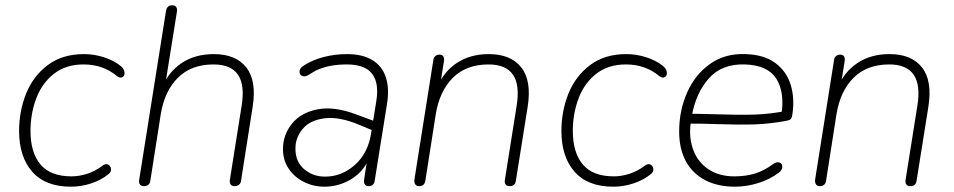

<svg xmlns="http://www.w3.org/2000/svg" viewBox="-20 -696 3596 724"><path d="M52 -202Q52 -277 78.5 -343Q105 -409 160 -450.5Q215 -492 297 -492Q335 -492 372 -480Q409 -468 434 -448Q448 -437 449.5 -423.5Q451 -410 441.5 -405Q432 -400 420 -410Q368 -453 295 -453Q228 -453 183 -417.5Q138 -382 116.5 -324.5Q95 -267 95 -202Q95 -121 132.5 -76Q170 -31 250 -31Q279 -31 309.5 -41Q340 -51 366 -71Q378 -80 387.5 -75.5Q397 -71 398.5 -59.5Q400 -48 390 -40Q362 -17 324 -4.5Q286 8 248 8Q151 8 101.5 -48.5Q52 -105 52 -202Z M505 -19 606 -655Q608 -666 614 -671Q620 -676 630 -676Q640 -676 644.5 -669.5Q649 -663 647 -651L601 -364H590Q615 -425 665.5 -458.5Q716 -492 786 -492Q869 -492 908.5 -442Q948 -392 933 -295L889 -15Q888 -5 881.5 0.5Q875 6 864 6Q854 6 849.5 -0.5Q845 -7 847 -19L891 -296Q904 -375 877.5 -414Q851 -453 785 -453Q701 -453 650.5 -402.5Q600 -352 586 -264L547 -15Q546 -5 539.5 0.5Q533 6 522 6Q512 6 507.5 -0.5Q503 -7 505 -19Z M1047 -134Q1047 -187 1080.5 -229Q1114 -271 1176.5 -283.5Q1239 -296 1322 -265L1403 -235L1398 -199L1338 -224Q1260 -257 1204.5 -250Q1149 -243 1121.5 -210Q1094 -177 1094 -136Q1094 -86 1127 -58Q1160 -30 1206 -30Q1268 -30 1317.5 -73.5Q1367 -117 1379 -191L1399 -315Q1410 -383 1383 -418Q1356 -453 1287 -453Q1254 -453 1225.5 -447.5Q1197 -442 1171 -430Q1158 -422 1144 -414Q1131 -405 1120 -409.5Q1109 -414 1109.5 -426.5Q1110 -439 1124 -448Q1158 -470 1200.5 -481Q1243 -492 1289 -492Q1347 -492 1384 -469.5Q1421 -447 1435 -404.5Q1449 -362 1439 -302L1393 -15Q1392 -5 1386 0.5Q1380 6 1370 6Q1360 6 1355.5 -1Q1351 -8 1353 -19L1368 -116H1378Q1359 -56 1310 -24Q1261 8 1203 8Q1162 8 1126 -10Q1090 -28 1068.5 -60Q1047 -92 1047 -134Z M1543 -21 1614 -469Q1615 -479 1621.5 -484.5Q1628 -490 1638 -490Q1647 -490 1651.5 -483.5Q1656 -477 1654 -465L1638 -364H1627Q1652 -425 1702.5 -458.5Q1753 -492 1823 -492Q1906 -492 1945.5 -442Q1985 -392 1970 -295L1925 -13Q1922 6 1901 6Q1891 6 1886.5 -0.5Q1882 -7 1884 -19L1928 -296Q1941 -375 1914.5 -414Q1888 -453 1822 -453Q1738 -453 1687.5 -402.5Q1637 -352 1623 -264L1584 -15Q1581 6 1560 6Q1550 6 1545.5 -1.5Q1541 -9 1543 -21Z M2097 -202Q2097 -277 2123.5 -343Q2150 -409 2205 -450.5Q2260 -492 2342 -492Q2380 -492 2417 -480Q2454 -468 2479 -448Q2493 -437 2494.5 -423.5Q2496 -410 2486.5 -405Q2477 -400 2465 -410Q2413 -453 2340 -453Q2273 -453 2228 -417.5Q2183 -382 2161.5 -324.5Q2140 -267 2140 -202Q2140 -121 2177.5 -76Q2215 -31 2295 -31Q2324 -31 2354.5 -41Q2385 -51 2411 -71Q2423 -80 2432.5 -75.5Q2442 -71 2443.5 -59.5Q2445 -48 2435 -40Q2407 -17 2369 -4.5Q2331 8 2293 8Q2196 8 2146.5 -48.5Q2097 -105 2097 -202Z M2541 -200Q2541 -279 2571 -347Q2601 -415 2657.5 -455Q2714 -495 2791 -492Q2861 -490 2903.5 -458.5Q2946 -427 2961.5 -376.5Q2977 -326 2968 -265Q2966 -251 2961 -246.5Q2956 -242 2943 -240Q2883 -229 2826.5 -227Q2770 -225 2684 -228Q2657 -229 2628 -229.5Q2599 -230 2569 -230L2575 -267Q2615 -267 2683 -265Q2769 -262 2827 -264Q2885 -266 2946 -278L2927 -266Q2939 -351 2906.5 -400.5Q2874 -450 2790 -453Q2702 -456 2653 -400.5Q2604 -345 2589 -260L2586 -242Q2576 -184 2592.5 -135.5Q2609 -87 2649.5 -59Q2690 -31 2749 -31Q2792 -31 2826.5 -41.5Q2861 -52 2895 -77Q2909 -87 2919.5 -83Q2930 -79 2930 -67Q2930 -55 2917 -45Q2884 -20 2840 -6Q2796 8 2751 8Q2686 8 2638.5 -17Q2591 -42 2566 -88.5Q2541 -135 2541 -200Z M3054 -21 3125 -469Q3126 -479 3132.5 -484.5Q3139 -490 3149 -490Q3158 -490 3162.5 -483.5Q3167 -477 3165 -465L3149 -364H3138Q3163 -425 3213.5 -458.5Q3264 -492 3334 -492Q3417 -492 3456.5 -442Q3496 -392 3481 -295L3436 -13Q3433 6 3412 6Q3402 6 3397.5 -0.5Q3393 -7 3395 -19L3439 -296Q3452 -375 3425.5 -414Q3399 -453 3333 -453Q3249 -453 3198.5 -402.5Q3148 -352 3134 -264L3095 -15Q3092 6 3071 6Q3061 6 3056.5 -1.5Q3052 -9 3054 -21Z"/></svg>

Font: SN Pro Thin
Style: Italic
Weight: 200
Italic angle: -9°
Designer: Tobias Whetton
Foundry: Supernotes
Version: Version 1.003;Glyphs 3.3 (3324)